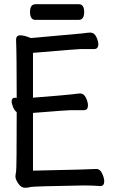

<svg xmlns="http://www.w3.org/2000/svg" viewBox="-20 -872 540 908"><path d="M98 16Q80 16 66.5 -4Q53 -24 53 -37Q53 -46 56 -59.5Q59 -73 59 -342Q49 -348 42 -365Q35 -382 35 -393Q35 -410 53 -410L59 -409Q59 -613 56 -684Q56 -705 76 -705Q95 -705 126 -692L369 -714Q399 -718 406 -718Q426 -718 435.5 -697.5Q445 -677 445 -663Q445 -640 425 -640H361Q346 -640 136 -622V-410Q300 -423 321 -426Q350 -430 358 -430Q377 -430 386.5 -409.5Q396 -389 396 -374Q396 -351 377 -351H313Q299 -351 136 -338V-65Q418 -71 436 -73Q453 -73 463 -51.5Q473 -30 473 -15Q473 8 454 8Q422 5 377 5Q133 9 123.5 12.5Q114 16 98 16ZM147 -778Q122 -778 122 -816Q122 -852 148 -852H353Q378 -852 378 -815Q378 -778 352 -778Z"/></svg>

Font: LXGW WenKai Mono Medium
Style: Regular
Weight: 500
Monospace: yes
Designer: LXGW / Fontworks Inc.
Foundry: LXGW / Fontworks Inc.
Version: Version 1.520; June 14, 2025